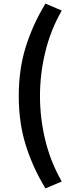

<svg xmlns="http://www.w3.org/2000/svg" viewBox="-20 -853 418 1075"><path d="M234.6 201.9Q163.7 85.9 124.3 -39.9Q85 -165.7 85 -315.4Q85 -465 124.3 -590.9Q163.7 -716.8 234.6 -832.9L325.8 -793.9Q263 -684.4 233.4 -561.2Q203.8 -438 203.8 -315.4Q203.8 -191.9 233.4 -69.1Q263 53.7 325.8 163.2Z"/></svg>

Font: Noto Sans SC Thin
Style: Regular
Weight: 100
Designer: Ryoko NISHIZUKA 西塚涼子 (kana, bopomofo & ideographs); Paul D. Hunt (Latin, Greek & Cyrillic); Sandoll Communications 산돌커뮤니
Foundry: Adobe
Version: Version 2.004-H2;hotconv 1.0.118;makeotfexe 2.5.65603